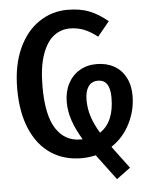

<svg xmlns="http://www.w3.org/2000/svg" viewBox="-58 -770 731 950"><g transform="rotate(-5 307.5 -295.0)"><path d="M470.8 -28.2Q481.5 -13.3 490.8 -1Q500 11.3 507.2 21Q529.2 49.2 553.3 82.6L484.6 133.3L451.8 89.7Q424.1 53.3 389.7 6.7Q354.4 14.9 319 14.9Q232.8 14.9 167.9 -27.9Q103.1 -70.8 67.2 -153.8Q31.3 -236.9 31.3 -353.8Q31.3 -469.7 69 -553.1Q106.7 -636.4 170.8 -679.5Q234.9 -722.6 312.3 -722.6Q375.9 -722.6 421 -704.6Q466.2 -686.7 511.8 -648.7L452.8 -576.9Q418.5 -604.1 385.9 -616.9Q353.3 -629.7 316.4 -629.7Q271.8 -629.7 235.9 -602.1Q200 -574.4 178.5 -512.6Q156.9 -450.8 156.9 -353.8Q156.9 -211.3 200.8 -144.6Q244.6 -77.9 321 -77.9H332.3Q301.5 -128.7 285.6 -174.9Q269.7 -221 269.7 -268.2Q269.7 -319 290.3 -358.7Q310.8 -398.5 347.7 -420.5Q384.6 -442.6 432.3 -442.6Q481.5 -442.6 518.7 -422.1Q555.9 -401.5 576.4 -362.8Q596.9 -324.1 596.9 -271.8Q596.9 -199.5 563.8 -133.6Q530.8 -67.7 470.8 -28.2ZM420.5 -103.1Q455.9 -125.6 474.1 -167.9Q492.3 -210.3 492.3 -271.3Q492.3 -360 432.3 -360Q401 -360 384.6 -336.2Q368.2 -312.3 368.2 -269.7Q368.2 -226.2 381.3 -186.2Q394.4 -146.2 420.5 -103.1Z"/></g></svg>

Font: Fira Code Fixed Medium
Style: Regular
Weight: 500
Monospace: yes
Designer: Carrois Corporate, Edenspiekermann AG, Nikita Prokopov
Foundry: Carrois Corporate, Edenspiekermann AG, Nikita Prokopov
Version: Version 5.002